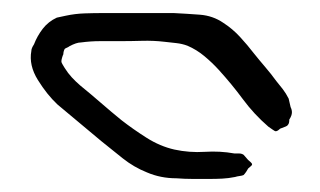

<svg xmlns="http://www.w3.org/2000/svg" viewBox="-20 -828 490 294"><path d="M391 -634Q369 -653 352 -676Q335 -699 315 -721Q305 -732 293 -742Q281 -752 267 -758Q259 -761 250 -762Q241 -763 232 -764Q215 -766 197.5 -765.5Q180 -765 163 -765Q148 -765 133.5 -765Q119 -765 104 -763Q97 -763 86 -757Q85 -756 82.5 -755Q80 -754 79 -753Q77 -749 77 -745Q76 -743 75 -739.5Q74 -736 74 -734Q74 -732 76 -729Q78 -726 79 -724Q84 -716 90 -709.5Q96 -703 103 -697Q119 -684 134.5 -670.5Q150 -657 166 -644Q184 -630 204.5 -617Q225 -604 247 -599Q270 -594 293.5 -595.5Q317 -597 339 -593Q342 -593 346 -593Q350 -593 353 -591L360 -583Q361 -582 363.5 -580Q366 -578 366 -576Q366 -575 363.5 -573Q361 -571 360 -570Q359 -568 357 -565Q355 -562 353 -560Q351 -559 347 -558.5Q343 -558 340 -557Q330 -555 320.5 -554.5Q311 -554 301 -554Q288 -554 275.5 -554Q263 -554 250 -555Q226 -555 205 -564Q185 -572 168 -585.5Q151 -599 135 -612Q118 -626 101.5 -640Q85 -654 68 -668Q52 -683 38 -705.5Q24 -728 28 -750Q28 -754 32 -760Q37 -773 45.5 -784Q54 -795 67 -801L81 -804Q95 -807 109.5 -807.5Q124 -808 138 -808H246Q266 -807 286 -805.5Q306 -804 322 -793Q336 -784 347.5 -771.5Q359 -759 369 -746Q377 -736 386 -725.5Q395 -715 403 -704Q408 -698 413 -691.5Q418 -685 422 -677L425 -664Q427 -660 427 -656Q427 -651 423 -645Q423 -639 421 -637Q420 -635 415.5 -633.5Q411 -632 409 -631Q408 -630 406 -628.5Q404 -627 402 -627Q401 -627 397.5 -629.5Q394 -632 391 -634Z"/></svg>

Font: Rubik Vinyl
Style: Regular
Weight: 400
Designer: Hubert and Fischer, NaN
Foundry: Hubert and Fischer, NaN
Version: Version 2.200